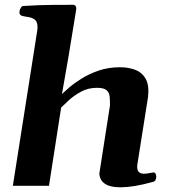

<svg xmlns="http://www.w3.org/2000/svg" viewBox="-20 -776 715 802"><path d="M33.7 0 135.7 -648.9Q136.2 -652.8 136.5 -656Q136.7 -659.2 136.7 -662.6Q136.7 -685.5 125.2 -694.1Q113.8 -702.6 98.1 -704.8Q82.5 -707 70.8 -710Q65.9 -712.4 63.2 -716.3Q60.5 -720.2 61.5 -729.5Q62.5 -735.4 66.7 -742.9Q70.8 -750.5 76.7 -751Q146.5 -755.4 201.7 -755.6Q256.8 -755.9 286.6 -755.9Q290.5 -755.9 294.9 -752Q299.3 -748 298.3 -736.3L266.1 -539.1L238.8 -383.3Q248 -392.1 268.8 -410.2Q289.6 -428.2 320.8 -447.8Q352.1 -467.3 392.3 -481.2Q432.6 -495.1 481.4 -495.1Q515.6 -495.1 544.2 -484.6Q572.8 -474.1 588.1 -447.5Q603.5 -420.9 598.6 -372.6L553.2 -85.4Q551.8 -64.5 560.1 -57.4Q568.4 -50.3 581.1 -50.3Q592.3 -50.3 604.7 -53Q617.2 -55.7 620.6 -55.7Q627.4 -55.7 630.1 -49.8Q632.8 -43.9 632.8 -37.1Q632.8 -31.7 630.1 -25.4Q627.4 -19 620.6 -16.6Q576.2 -4.4 543 1Q509.8 6.3 485.4 6.3Q446.3 6.3 427 -3.4Q407.7 -13.2 401.4 -26.6Q395 -40 395 -51.3L439.5 -336.4Q439.5 -356 438 -372.6Q436.5 -389.2 425.3 -399.2Q414.1 -409.2 384.8 -409.2Q348.6 -409.2 319.1 -393.3Q289.6 -377.4 268.3 -357.9Q247.1 -338.4 235.4 -326.7L184.6 0Z"/></svg>

Font: Gelasio
Style: Bold Italic
Weight: 700
Italic angle: -8.5°
Designer: Eben Sorkin
Foundry: Eben Sorkin
Version: Version 1.008